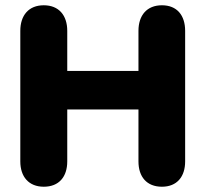

<svg xmlns="http://www.w3.org/2000/svg" viewBox="-20 -699 788 728"><path d="M146 9C204 9 235 -29 235 -87V-284H505V-87C505 -29 536 9 594 9C651 9 682 -29 682 -87V-582C682 -641 651 -679 594 -679C537 -679 505 -641 505 -582V-430H235V-582C235 -641 203 -679 146 -679C89 -679 57 -641 57 -582V-87C57 -29 89 9 146 9Z"/></svg>

Font: SN Pro Heavy
Style: Regular
Weight: 800
Designer: Tobias Whetton
Foundry: Supernotes
Version: Version 1.001;Glyphs 3.2 (3249)